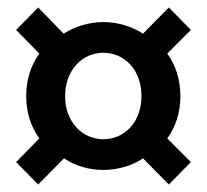

<svg xmlns="http://www.w3.org/2000/svg" viewBox="-20 -586 553 513"><path d="M85 -443C63 -412 50 -374 50 -329C50 -285 63 -247 85 -216L23 -153L82 -93L151 -163C182 -142 219 -132 256 -132C293 -132 331 -142 362 -163L431 -93L490 -153L427 -216C449 -247 462 -285 462 -329C462 -374 449 -412 427 -443L490 -506L431 -566L362 -496C331 -516 294 -527 256 -527C219 -527 181 -516 150 -496L82 -566L23 -506ZM154 -329C154 -399 200 -445 256 -445C313 -445 358 -399 358 -329C358 -260 313 -214 256 -214C200 -214 154 -260 154 -329Z"/></svg>

Font: DAIFUKU Sans Semibold
Style: Regular
Weight: 600
Designer: Original font ‘Source Sans 3’ : Paul D. Hunt
Foundry: Daifuku
Version: Version 1.000